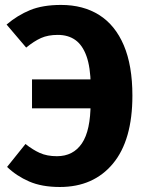

<svg xmlns="http://www.w3.org/2000/svg" viewBox="-20 -730 582 767"><path d="M223.8 -710.3Q312.6 -710.3 376.4 -670Q440.3 -629.6 474.6 -548.9Q508.9 -468.3 508.9 -348.1Q508.9 -169.8 431.2 -76.4Q353.5 17 219.1 17Q147 17 96.5 -5Q45.9 -27 8.3 -63.2L81.8 -154.8Q110.2 -132 139 -119Q167.8 -106 207.4 -106Q272.5 -106 307.2 -157.3Q341.9 -208.6 341.9 -318.2L342.5 -389.2Q341.3 -462 325.4 -506Q309.5 -550 280.9 -570.3Q252.3 -590.6 210.8 -590.6Q171.9 -590.6 143.9 -578.1Q116 -565.6 84.6 -539.9L6.3 -631.9Q49.8 -669 100.3 -689.7Q150.8 -710.3 223.8 -710.3ZM107.9 -412.7H357.3L358.1 -297.3H107.9Z"/></svg>

Font: Fira Sans Variable
Style: Regular
Weight: 400
Designer: Carrois Corporate & Edenspiekermann AG
Foundry: Carrois Corporate GbR & Edenspiekermann AG
Version: Version 4.202